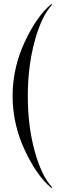

<svg xmlns="http://www.w3.org/2000/svg" viewBox="-20 -762 307 960"><path d="M241 175 237 178Q164 118 103.5 -12Q43 -142 43 -282Q43 -422 103.5 -552Q164 -682 237 -742L241 -739Q187 -681 153 -555Q119 -429 119 -281Q119 -133 153 -8Q187 117 241 175Z"/></svg>

Font: Libre Caslon Display
Style: Regular
Weight: 400
Designer: Pablo Impallari, Rodrigo Fuenzalida
Foundry: Pablo Impallari, Rodrigo Fuenzalida
Version: Version 1.002